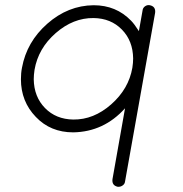

<svg xmlns="http://www.w3.org/2000/svg" viewBox="-20 -508 700 734"><path d="M430 206Q407 201 410 177L458 -94Q377 -4 260 -2Q173 -2 117 -61Q60 -120 60 -205Q60 -229 64 -249Q82 -348 161 -417.5Q240 -487 338 -488Q424 -488 481 -429Q493 -417 511 -389L525 -468Q526 -478 534.5 -484Q543 -490 553 -488Q576 -483 573 -459L458 186Q457 195 449.5 200.5Q442 206 434 206ZM260 -51Q338 -50 405 -109Q472 -168 486 -249Q489 -268 489 -285Q488 -352 446 -395Q404 -438 338 -439Q260 -440 193 -381.5Q126 -323 112 -241L88 -245L112 -241Q109 -221 109 -205Q110 -138 152 -95Q194 -52 260 -51Z"/></svg>

Font: Quicksand
Style: Italic
Weight: 400
Italic angle: -12°
Designer: Andrew Paglinawan
Foundry: Andrew Paglinawan
Version: 1.002